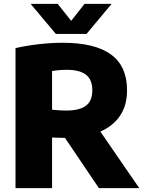

<svg xmlns="http://www.w3.org/2000/svg" viewBox="-20 -970 742 990"><path d="M490 0 315 -259Q300 -259 274 -260Q257 -261 248.5 -261V0H60V-722Q115 -734.5 179 -742Q243 -749.5 303.5 -749.5Q469 -749.5 552 -689.2Q635 -629 635 -505Q635.5 -428.5 599.8 -374.5Q564 -320.5 497.5 -291.5L698 0ZM248.5 -404.5Q285.5 -400 322 -400Q390 -400 423 -424.8Q456 -449.5 456 -505Q456 -559 423.5 -584.5Q391 -610 324.5 -610Q285 -610 248.5 -603.5ZM416 -950H555.5L426 -795H268L138 -950H277.5L347 -862.5Z"/></svg>

Font: Encode Sans ExtraBold
Style: Regular
Weight: 800
Designer: Multiple Designers
Foundry: Impallari Type
Version: Version 2.000